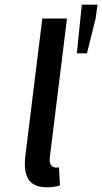

<svg xmlns="http://www.w3.org/2000/svg" viewBox="-20 -785 435 817"><path d="M179 12C203 12 220 9 235 4L231 -73C226 -72 221 -72 217 -72C201 -72 188 -86 192 -116L265 -706H160L88 -123C78 -38 100 12 179 12ZM387 -707 395 -765H328L307 -558H350Z"/></svg>

Font: Falling Sky
Style: LightObl
Weight: 400
Designer: Paul D. Hunt
Foundry: Adobe Systems Incorporated
Version: Version 1.02